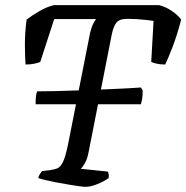

<svg xmlns="http://www.w3.org/2000/svg" viewBox="-20 -724 722 744"><path d="M118 -320Q118 -345 120 -355.5Q122 -366 124 -370Q150 -370 195 -371Q240 -372 292.5 -374Q345 -376 394 -378Q443 -380 479 -382Q515 -384 526 -385L533 -373Q533 -352 530.5 -339Q528 -326 526 -320ZM311 0Q304 0 286 -2.5Q268 -5 244.5 -9Q221 -13 197 -17.5Q173 -22 154.5 -26.5Q136 -31 128 -34Q131 -45 136 -51.5Q141 -58 143 -61L175 -65Q190 -67 202 -71.5Q214 -76 224 -96.5Q234 -117 244 -166L329 -596Q333 -613 338.5 -626.5Q344 -640 352 -650H190L136 -484Q130 -481 114.5 -477.5Q99 -474 79 -474Q77 -500 76.5 -546.5Q76 -593 83 -648Q102 -663 132 -680.5Q162 -698 189 -704H597Q624 -697 648 -680Q672 -663 682 -648Q666 -587 648.5 -541.5Q631 -496 620 -474Q600 -474 586 -477.5Q572 -481 566 -484L575 -643Q561 -645 543.5 -647Q526 -649 508.5 -650Q491 -651 474 -651Q442 -651 430.5 -635.5Q419 -620 413 -590L324 -138Q319 -110 310 -93.5Q301 -77 293 -70L398 -59Q400 -55 401 -49Q402 -43 401 -34Q383 -21 357 -10.5Q331 0 311 0Z"/></svg>

Font: Texturina Medium
Style: Italic
Weight: 500
Italic angle: -11°
Designer: Guillermo Torres Carreño
Foundry: Omnibus-Type
Version: Version 1.002